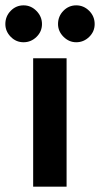

<svg xmlns="http://www.w3.org/2000/svg" viewBox="-48 -698 374 718"><path d="M201 0H76V-480H201ZM-28 -608Q-28 -637 -8 -657.5Q12 -678 40 -678Q68 -678 88.5 -657Q109 -636 109 -608Q109 -580 88.5 -560Q68 -540 40 -540Q12 -540 -8 -560.5Q-28 -581 -28 -608ZM169 -608Q169 -637 189 -657.5Q209 -678 237 -678Q265 -678 285.5 -657.5Q306 -637 306 -608Q306 -580 285.5 -560Q265 -540 237 -540Q210 -540 189.5 -560.5Q169 -581 169 -608Z"/></svg>

Font: Arya
Style: Bold
Weight: 700
Designer: Eduardo Rodriguez Tunni, Modular Infotech
Foundry: Eduardo Rodriguez Tunni, Modular Infotech
Version: Version 1.002